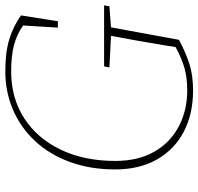

<svg xmlns="http://www.w3.org/2000/svg" viewBox="-32 -700 747 723"><g transform="rotate(-90 341.5 -338.5)"><path d="M65 -278Q65 -372 93 -448.5Q121 -525 171.5 -579.5Q222 -634 289.5 -663Q357 -692 435 -692Q506 -692 555 -677Q604 -662 645 -633L623 -494H599L607 -625Q573 -649 532.5 -659.5Q492 -670 434 -670Q334 -670 258 -621Q182 -572 139.5 -483.5Q97 -395 97 -278Q97 -192 131.5 -131.5Q166 -71 226.5 -39Q287 -7 363 -7Q412 -7 449 -18Q486 -29 526 -51L533 -97Q541 -146 550 -195.5Q559 -245 568 -294L449 -300L453 -320H683L679 -300L600 -294L553 -38Q502 -11 460 2Q418 15 362 15Q274 15 207 -20Q140 -55 102.5 -121Q65 -187 65 -278Z"/></g></svg>

Font: Source Serif Pro ExtraLight
Style: Italic
Weight: 200
Italic angle: -12°
Designer: Frank Grießhammer
Foundry: Adobe Systems Incorporated
Version: Version 3.001;hotconv 1.0.111;makeotfexe 2.5.65597